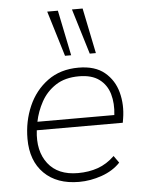

<svg xmlns="http://www.w3.org/2000/svg" viewBox="-54 -792 630 843"><g transform="rotate(-5 261.5 -370.5)"><path d="M261 8Q163 8 107 -47.5Q51 -103 51 -200Q51 -277 80 -343.5Q109 -410 165 -451Q221 -492 301 -492Q374 -492 416 -457Q458 -422 472.5 -367Q487 -312 477 -252L474 -234H95Q84 -143 127.5 -87Q171 -31 259 -31Q307 -31 347 -45Q387 -59 421 -92L443 -61Q411 -27 361 -9.5Q311 8 261 8ZM300 -454Q238 -454 197 -427Q156 -400 133 -358Q110 -316 101 -271H440Q446 -322 434 -363.5Q422 -405 389 -429.5Q356 -454 300 -454ZM356 -549 295 -749H342L383 -549ZM247 -549 186 -749H233L274 -549Z"/></g></svg>

Font: Nunito Sans ExtraLight
Style: Italic
Weight: 200
Italic angle: -9°
Designer: Vernon Adams
Foundry: Vernon Adams
Version: Version 3.006; ttfautohint (v1.8.3)